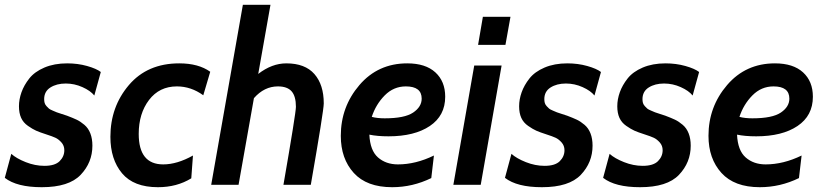

<svg xmlns="http://www.w3.org/2000/svg" viewBox="-31 -770 3432 800"><path d="M143 10Q39 10 -11 -29L16 -129Q37 -110 76 -94.5Q115 -79 154 -79Q198 -79 217.5 -98.5Q237 -118 237 -144Q237 -163 225 -176.5Q213 -190 200 -196Q187 -202 162 -210Q134 -219 119.5 -225.5Q105 -232 85.5 -245.5Q66 -259 57 -279Q48 -299 48 -327Q48 -356 58.5 -385.5Q69 -415 91 -443Q113 -471 154 -488.5Q195 -506 249 -506Q293 -506 332 -495Q371 -484 389 -470L362 -372Q346 -392 312.5 -407Q279 -422 243 -422Q205 -422 179 -405.5Q153 -389 153 -357Q153 -348 155 -341Q157 -334 163 -327.5Q169 -321 173 -317.5Q177 -314 189 -309Q201 -304 205.5 -302Q210 -300 226.5 -295Q243 -290 248 -288Q272 -279 288 -271.5Q304 -264 320.5 -250Q337 -236 345.5 -214Q354 -192 354 -163Q354 -93 305 -41.5Q256 10 143 10Z M627 10Q526 10 477.5 -48Q429 -106 429 -200Q429 -325 506 -415.5Q583 -506 716 -506Q796 -506 845 -471L816 -373Q765 -410 706 -410Q633 -410 590 -353.5Q547 -297 547 -212Q547 -85 649 -85Q707 -85 773 -122L766 -27Q706 10 627 10Z M1264 0H1150Q1202 -300 1202 -325Q1202 -369 1184 -389.5Q1166 -410 1127 -410Q1070 -410 1027 -361L963 0H849L981 -750H1096L1045 -462Q1102 -506 1162 -506Q1240 -506 1279 -461.5Q1318 -417 1318 -339Q1318 -310 1264 0Z M1824 -367Q1824 -288 1760 -245Q1696 -202 1588 -202Q1541 -202 1508 -209Q1511 -143 1544 -114Q1577 -85 1627 -85Q1701 -85 1777 -122L1766 -28Q1688 10 1603 10Q1497 10 1443 -49.5Q1389 -109 1389 -204Q1389 -325 1466.5 -415.5Q1544 -506 1666 -506Q1742 -506 1783 -468.5Q1824 -431 1824 -367ZM1660 -410Q1609 -410 1572 -372.5Q1535 -335 1518 -283Q1541 -277 1572 -277Q1655 -277 1690.5 -301Q1726 -325 1726 -359Q1726 -410 1660 -410Z M2075 -583H1961L1981 -700H2096ZM1972 0H1858L1945 -497H2059Z M2227 10Q2123 10 2073 -29L2100 -129Q2121 -110 2160 -94.5Q2199 -79 2238 -79Q2282 -79 2301.5 -98.5Q2321 -118 2321 -144Q2321 -163 2309 -176.5Q2297 -190 2284 -196Q2271 -202 2246 -210Q2218 -219 2203.5 -225.5Q2189 -232 2169.5 -245.5Q2150 -259 2141 -279Q2132 -299 2132 -327Q2132 -356 2142.5 -385.5Q2153 -415 2175 -443Q2197 -471 2238 -488.5Q2279 -506 2333 -506Q2377 -506 2416 -495Q2455 -484 2473 -470L2446 -372Q2430 -392 2396.5 -407Q2363 -422 2327 -422Q2289 -422 2263 -405.5Q2237 -389 2237 -357Q2237 -348 2239 -341Q2241 -334 2247 -327.5Q2253 -321 2257 -317.5Q2261 -314 2273 -309Q2285 -304 2289.5 -302Q2294 -300 2310.5 -295Q2327 -290 2332 -288Q2356 -279 2372 -271.5Q2388 -264 2404.5 -250Q2421 -236 2429.5 -214Q2438 -192 2438 -163Q2438 -93 2389 -41.5Q2340 10 2227 10Z M2636 10Q2532 10 2482 -29L2509 -129Q2530 -110 2569 -94.5Q2608 -79 2647 -79Q2691 -79 2710.5 -98.5Q2730 -118 2730 -144Q2730 -163 2718 -176.5Q2706 -190 2693 -196Q2680 -202 2655 -210Q2627 -219 2612.5 -225.5Q2598 -232 2578.5 -245.5Q2559 -259 2550 -279Q2541 -299 2541 -327Q2541 -356 2551.5 -385.5Q2562 -415 2584 -443Q2606 -471 2647 -488.5Q2688 -506 2742 -506Q2786 -506 2825 -495Q2864 -484 2882 -470L2855 -372Q2839 -392 2805.5 -407Q2772 -422 2736 -422Q2698 -422 2672 -405.5Q2646 -389 2646 -357Q2646 -348 2648 -341Q2650 -334 2656 -327.5Q2662 -321 2666 -317.5Q2670 -314 2682 -309Q2694 -304 2698.5 -302Q2703 -300 2719.5 -295Q2736 -290 2741 -288Q2765 -279 2781 -271.5Q2797 -264 2813.5 -250Q2830 -236 2838.5 -214Q2847 -192 2847 -163Q2847 -93 2798 -41.5Q2749 10 2636 10Z M3356 -367Q3356 -288 3292 -245Q3228 -202 3120 -202Q3073 -202 3040 -209Q3043 -143 3076 -114Q3109 -85 3159 -85Q3233 -85 3309 -122L3298 -28Q3220 10 3135 10Q3029 10 2975 -49.5Q2921 -109 2921 -204Q2921 -325 2998.5 -415.5Q3076 -506 3198 -506Q3274 -506 3315 -468.5Q3356 -431 3356 -367ZM3192 -410Q3141 -410 3104 -372.5Q3067 -335 3050 -283Q3073 -277 3104 -277Q3187 -277 3222.5 -301Q3258 -325 3258 -359Q3258 -410 3192 -410Z"/></svg>

Font: Cabin
Style: SemiBold Italic
Weight: 600
Designer: Pablo Impallari
Foundry: Pablo Impallari. www.impallari.com Igino Marini. www.ikern.com
Version: Version 1.005